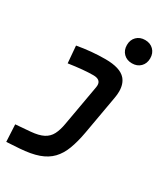

<svg xmlns="http://www.w3.org/2000/svg" viewBox="-236 -863 1058 1206"><g transform="rotate(30 293.0 -260.5)"><path d="M13.2 234.4 6.8 110.8 114.3 102.1Q171.4 97.2 204.1 80.1Q236.8 63 253.4 31Q270 -1 278.3 -49.8L330.6 -345.2Q332 -353 332 -359.9Q332 -401.9 277.8 -401.9Q209 -401.9 100.6 -385.7L90.3 -508.8Q193.4 -527.3 293.5 -527.3Q400.9 -527.3 440.9 -481.4Q469.2 -448.7 469.2 -393.6Q469.2 -371.6 464.4 -345.2L415 -65.4Q401.9 7.8 381.8 61Q361.8 114.3 327.9 149.7Q293.9 185.1 240.2 204.1Q186.5 223.1 106 228.5ZM449.7 -587.4Q412.1 -587.4 388.7 -610.8Q365.2 -634.3 365.2 -671.9Q365.2 -709.5 388.7 -732.9Q412.1 -756.3 449.7 -756.3Q487.3 -756.3 510.7 -732.9Q534.2 -709.5 534.2 -671.9Q534.2 -634.3 510.7 -610.8Q487.3 -587.4 449.7 -587.4Z"/></g></svg>

Font: CaskaydiaCove NF
Style: Bold Italic
Weight: 700
Italic angle: -10°
Designer: Aaron Bell
Foundry: Saja Typeworks
Version: Version 2111.001; VTT 6.35;Nerd Fonts 3.2.1